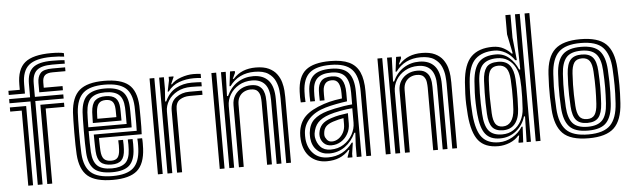

<svg xmlns="http://www.w3.org/2000/svg" viewBox="-50 -999 3945 1197"><g transform="rotate(-5 1922.5 -400.0)"><path d="M144 0V-522H12.5V-548H143.8V-633Q143.8 -702.5 179.6 -732.8Q215.5 -763 298.5 -763Q323.8 -763 344.9 -762.2Q366 -761.5 377.5 -760V-738Q372.5 -738.5 350.5 -738.8Q328.5 -739 298.5 -739Q231.5 -739 202.6 -714.4Q173.8 -689.8 173.8 -633V-548H351.5V-522H174V0ZM84.5 0V-470H12.5V-496H114.5V0ZM203.5 0V-496H351.5V-470H234.5V0ZM12.5 -574V-600H83.8V-633Q83.8 -728.5 133.6 -769.8Q183.5 -811 298.5 -811Q324.2 -811 344.8 -809.2Q365.2 -807.5 377.5 -804V-782Q362.2 -784.5 341.4 -785.8Q320.5 -787 298.5 -787Q199.2 -787 156.5 -751.2Q113.8 -715.5 113.8 -633V-574ZM203.5 -574V-633Q203.5 -671 222.4 -693Q241.2 -715 298.5 -715Q318.2 -715 338 -715Q357.8 -715 377.5 -715V-691Q357.8 -691 338 -691Q318.2 -691 298.5 -691Q263.8 -691 248.8 -677.6Q233.8 -664.2 233.8 -633V-600H351.5V-574Z M613.8 10Q505.8 10 456.9 -31.5Q408 -73 401.8 -168Q400.2 -191.2 399.6 -228.4Q399 -265.5 399.1 -305.8Q399.2 -346 400 -379.8Q400.8 -413.5 401.8 -430Q408.5 -526.5 457.2 -568.2Q506 -610 611.8 -610Q715.8 -610 764.5 -570.4Q813.2 -530.8 817.8 -436Q818 -428.2 818.2 -407.1Q818.5 -386 818.6 -358.8Q818.8 -331.5 818.4 -304.5Q818 -277.5 816.8 -258H549.2Q549.5 -240.2 549.8 -225.4Q550 -210.5 550.5 -198.6Q551 -186.8 551.5 -177.5Q553.8 -141.2 568.2 -125.6Q582.8 -110 613.8 -110Q641 -110 653.6 -125.1Q666.2 -140.2 668 -175Q668.5 -187.5 668.8 -202.4Q669 -217.2 667.8 -233H697.8Q699 -218.5 698.8 -202.4Q698.5 -186.2 698 -173.8Q695.8 -126.8 676 -106.4Q656.2 -86 613.8 -86Q567.8 -86 546.1 -106.8Q524.5 -127.5 521.5 -175.8Q520.8 -189 520.2 -205.8Q519.8 -222.5 519.5 -241.9Q519.2 -261.2 519 -282H787.8Q788.5 -304 788.6 -327.8Q788.8 -351.5 788.6 -373.2Q788.5 -395 788.2 -411.2Q788 -427.5 787.8 -434.5Q783.8 -515.8 743 -550.9Q702.2 -586 611.8 -586Q521.5 -586 479.5 -549.4Q437.5 -512.8 431.8 -428.8Q430.8 -413.5 430 -380.9Q429.2 -348.2 429.1 -308.6Q429 -269 429.6 -231.6Q430.2 -194.2 431.8 -169.8Q437 -87.2 478.8 -50.6Q520.5 -14 613.8 -14Q703 -14 743.4 -50.1Q783.8 -86.2 787.8 -169Q788.2 -179.2 788.5 -190.4Q788.8 -201.5 788.5 -212.5Q788.2 -223.5 787.2 -233H817.2Q818.8 -218.8 818.6 -201.9Q818.5 -185 817.8 -168Q813.2 -72.5 765.9 -31.2Q718.5 10 613.8 10ZM613.8 -38Q533.2 -38 499.6 -70.6Q466 -103.2 461.8 -171.8Q460.2 -196.5 459.6 -233.8Q459 -271 459.1 -310.1Q459.2 -349.2 459.9 -380.8Q460.5 -412.2 461.5 -425.8Q466.8 -502.5 503.8 -532.2Q540.8 -562 611.8 -562Q685.8 -562 720.1 -532.6Q754.5 -503.2 757.8 -433.8Q758.2 -425.5 758.5 -404.9Q758.8 -384.2 758.8 -357.9Q758.8 -331.5 758.2 -306H489Q489 -265.2 489.6 -230.8Q490.2 -196.2 491.5 -174.8Q495.5 -114.2 523.6 -88.1Q551.8 -62 613.8 -62Q667.2 -62 696 -85.2Q724.8 -108.5 727.8 -170.5Q728.5 -185.8 728.6 -201Q728.8 -216.2 727.5 -233H757.5Q758.8 -217.5 758.6 -202.1Q758.5 -186.8 757.8 -169.8Q754.5 -99.5 721 -68.8Q687.5 -38 613.8 -38ZM489.2 -330H728.8Q729 -352 728.9 -372.4Q728.8 -392.8 728.5 -408.8Q728.2 -424.8 727.8 -433Q725.2 -489 698 -513.5Q670.8 -538 611.8 -538Q553.8 -538 524.8 -512.5Q495.8 -487 491.5 -423.8Q490.8 -413 490.1 -386.8Q489.5 -360.5 489.2 -330ZM519.5 -354Q519.8 -363.2 520.1 -378Q520.5 -392.8 520.9 -405.8Q521.2 -418.8 521.5 -422.2Q525 -473 546.9 -493.5Q568.8 -514 611.8 -514Q655 -514 675.4 -494.9Q695.8 -475.8 697.8 -432.5Q698.2 -425 698.4 -412.4Q698.5 -399.8 698.6 -384.6Q698.8 -369.5 698.8 -354ZM549.8 -378H668.8Q668.8 -388.5 668.6 -399.4Q668.5 -410.2 668.4 -418.6Q668.2 -427 668 -429.5Q666.5 -462 653.2 -476Q640 -490 611.8 -490Q582.2 -490 568.1 -473.6Q554 -457.2 551.5 -421Q551.2 -415.5 550.9 -409.2Q550.5 -403 550.2 -395.4Q550 -387.8 549.8 -378Z M955.8 0V-600H985.5L985.8 -528L980.2 -448.5H987Q1011.5 -502.8 1055.9 -527Q1100.2 -551.2 1154.8 -551.2Q1168.8 -551.2 1189.5 -550.5Q1210.2 -549.8 1215.8 -549V-523Q1208.2 -523.8 1186.6 -524.4Q1165 -525 1149 -525Q1099.2 -525 1062.5 -505.1Q1025.8 -485.2 1005.8 -453.4Q985.8 -421.5 985.8 -385.2V0ZM895.8 0V-600H925.8V0ZM1015.8 0V-388Q1015.8 -442.8 1052 -469.4Q1088.2 -496 1135 -496Q1153 -496 1176.2 -496Q1199.5 -496 1215.8 -496V-469.8Q1199.8 -470 1175.5 -469.9Q1151.2 -469.8 1135 -469.8Q1099.5 -469.8 1073.4 -452.9Q1047.2 -436 1047.2 -391.2V0ZM1001.2 -508.5 1015.5 -577.5V-600H1045.2L1045.8 -596L1026.5 -552H1032Q1052.8 -575.8 1092.9 -589.6Q1133 -603.5 1169 -603.5Q1177.5 -603.5 1192.4 -602.9Q1207.2 -602.2 1215.8 -601V-575Q1208.8 -576.2 1195 -576.9Q1181.2 -577.5 1171.2 -577.5Q1121 -577.5 1078.4 -561.9Q1035.8 -546.2 1008 -508.5Z M1698.8 0V-405.8Q1698.8 -424.2 1696 -453.9Q1693.2 -483.5 1680.2 -513.5Q1667.2 -543.5 1636.8 -564Q1606.2 -584.5 1550.8 -584.5Q1501.2 -584.5 1461.9 -565.4Q1422.5 -546.2 1395 -508.5H1388.2L1399.5 -600H1429.2L1429.8 -589L1412.5 -552H1419Q1446.5 -582.5 1481.5 -596.5Q1516.5 -610.5 1560.5 -610.5Q1611 -610.5 1642.8 -595.1Q1674.5 -579.8 1692.2 -555.4Q1710 -531 1717.6 -503.6Q1725.2 -476.2 1726.9 -451.8Q1728.5 -427.2 1728.5 -411.8V0ZM1282.8 0V-600H1312.8V0ZM1402.8 0V-388Q1402.8 -423.8 1419.1 -449.5Q1435.5 -475.2 1462.8 -489.1Q1490 -503 1522.5 -503Q1555 -503 1572.9 -490.6Q1590.8 -478.2 1598.4 -460.1Q1606 -442 1607.6 -423.8Q1609.2 -405.5 1609.2 -393.8V0H1579.2V-392Q1579.2 -406.5 1576.8 -426.5Q1574.2 -446.5 1561.5 -461.6Q1548.8 -476.8 1518 -476.8Q1496.5 -476.8 1477.4 -467.4Q1458.2 -458 1446.5 -439.1Q1434.8 -420.2 1434.5 -391.2L1432.8 0ZM1342.8 0V-600H1372.5L1367.2 -448.5H1374Q1398.5 -502.2 1442.5 -530.4Q1486.5 -558.5 1541.5 -558Q1603 -557.5 1635.9 -520Q1668.8 -482.5 1668.8 -403.8V0H1638.8V-399.8Q1638.8 -467.8 1611.4 -499.9Q1584 -532 1530.2 -532Q1484.2 -532 1448.6 -511.4Q1413 -490.8 1392.9 -457.4Q1372.8 -424 1372.8 -385.2V0Z M2200 0V-404Q2200 -500.5 2160 -543.2Q2120 -586 2027 -586Q1936.8 -586 1895.5 -550.6Q1854.2 -515.2 1851 -434.8Q1850.5 -419.5 1850.4 -402.8Q1850.2 -386 1851.8 -369.2H1822Q1820.5 -387 1820.4 -401.4Q1820.2 -415.8 1821 -436Q1824.8 -530.2 1873.4 -570.1Q1922 -610 2027 -610Q2099.8 -610 2144.4 -589.1Q2189 -568.2 2209.5 -523Q2230 -477.8 2230 -404V0ZM1982.5 -60Q2028.8 -60 2063.9 -82.6Q2099 -105.2 2118.9 -140.8Q2138.8 -176.2 2138.8 -214.8V-305Q2105.5 -303 2063 -295Q2020.5 -287 1993.5 -278Q1944.8 -261.8 1921.1 -236.2Q1897.5 -210.8 1891 -168.2Q1890.2 -163.5 1890.4 -155.9Q1890.5 -148.2 1891 -144.8Q1896.8 -108.5 1919.2 -84.2Q1941.8 -60 1982.5 -60ZM1990.2 -86Q1959.8 -86 1941.8 -104.5Q1923.8 -123 1921 -147.2Q1920.2 -154.2 1920.4 -159.1Q1920.5 -164 1921 -168Q1925.2 -200.5 1944.1 -221.2Q1963 -242 2002.8 -255Q2030 -264 2054.1 -268.6Q2078.2 -273.2 2108.8 -277V-212Q2108.8 -176.5 2092.6 -147.9Q2076.5 -119.2 2049.6 -102.6Q2022.8 -86 1990.2 -86ZM1994.8 -109.5Q2016.5 -109.5 2035.6 -122.5Q2054.8 -135.5 2066.8 -158Q2078.8 -180.5 2078.8 -209.2V-248.5Q2063.2 -246 2046.5 -241.9Q2029.8 -237.8 2012 -232Q1981.8 -222 1967.5 -206.8Q1953.2 -191.5 1951 -166.2Q1950.2 -159.2 1950.5 -155.8Q1950.8 -152.2 1951 -149.5Q1952.8 -137.5 1964 -123.5Q1975.2 -109.5 1994.8 -109.5ZM1952.2 10.5Q1889.8 10.5 1848.9 -27.5Q1808 -65.5 1801.5 -137Q1800.5 -148.5 1800.5 -159.2Q1800.5 -170 1801.5 -180Q1808 -243.5 1846.5 -281.9Q1885 -320.2 1964.8 -346.8Q1983.2 -353 2000 -357.2Q2016.8 -361.5 2035.9 -364.9Q2055 -368.2 2080 -371.5V-404.2Q2080 -444.8 2067.9 -467.4Q2055.8 -490 2027 -490Q1998.2 -490 1985.1 -473.4Q1972 -456.8 1970.8 -429.5Q1970.5 -424.2 1970.2 -406Q1970 -387.8 1970.8 -369.2H1941Q1940 -391.5 1940.4 -406.9Q1940.8 -422.2 1941 -432.8Q1942.5 -470.2 1962.1 -492.1Q1981.8 -514 2027 -514Q2071.8 -514 2090.9 -486.4Q2110 -458.8 2110 -404.2V-350.8Q2076.8 -346.5 2040.9 -339.6Q2005 -332.8 1974.5 -324Q1908.2 -305 1871.5 -266.5Q1834.8 -228 1831.2 -177.2Q1830.8 -169.8 1830.6 -158.8Q1830.5 -147.8 1831.2 -139.8Q1836.2 -83.2 1870.5 -48Q1904.8 -12.8 1962 -12.8Q2011.5 -12.8 2050.4 -33.2Q2089.2 -53.8 2116.8 -91.5H2123.5L2113.2 -22.5V0H2083.5L2083 -4L2098.2 -48H2092.8Q2065.5 -17.8 2030.9 -3.6Q1996.2 10.5 1952.2 10.5ZM2140 0.2V-72L2144.5 -151.5H2137.8Q2113.5 -98 2070.1 -67.1Q2026.8 -36.2 1971.2 -36.5Q1926 -36.8 1895.8 -65.1Q1865.5 -93.5 1861.2 -142.2Q1860.8 -148.5 1860.8 -158.6Q1860.8 -168.8 1861.2 -174.5Q1866.5 -227.5 1896.6 -256Q1926.8 -284.5 1984 -301Q2002.5 -306.5 2030.2 -312.4Q2058 -318.2 2087.4 -322.9Q2116.8 -327.5 2140 -329V-404Q2140 -472.8 2114 -505.4Q2088 -538 2027 -538Q1969.8 -538 1941.5 -513.2Q1913.2 -488.5 1911 -433.5Q1910.5 -419 1910.2 -403Q1910 -387 1911.2 -369.2H1881.5Q1880.2 -388.5 1880.4 -404.4Q1880.5 -420.2 1881 -434Q1883.8 -501.2 1918.1 -531.6Q1952.5 -562 2027 -562Q2104 -562 2137 -524.2Q2170 -486.5 2170 -404V0.2Z M2738 0V-405.8Q2738 -424.2 2735.2 -453.9Q2732.5 -483.5 2719.5 -513.5Q2706.5 -543.5 2676 -564Q2645.5 -584.5 2590 -584.5Q2540.5 -584.5 2501.1 -565.4Q2461.8 -546.2 2434.2 -508.5H2427.5L2438.8 -600H2468.5L2469 -589L2451.8 -552H2458.2Q2485.8 -582.5 2520.8 -596.5Q2555.8 -610.5 2599.8 -610.5Q2650.2 -610.5 2682 -595.1Q2713.8 -579.8 2731.5 -555.4Q2749.2 -531 2756.9 -503.6Q2764.5 -476.2 2766.1 -451.8Q2767.8 -427.2 2767.8 -411.8V0ZM2322 0V-600H2352V0ZM2442 0V-388Q2442 -423.8 2458.4 -449.5Q2474.8 -475.2 2502 -489.1Q2529.2 -503 2561.8 -503Q2594.2 -503 2612.1 -490.6Q2630 -478.2 2637.6 -460.1Q2645.2 -442 2646.9 -423.8Q2648.5 -405.5 2648.5 -393.8V0H2618.5V-392Q2618.5 -406.5 2616 -426.5Q2613.5 -446.5 2600.8 -461.6Q2588 -476.8 2557.2 -476.8Q2535.8 -476.8 2516.6 -467.4Q2497.5 -458 2485.8 -439.1Q2474 -420.2 2473.8 -391.2L2472 0ZM2382 0V-600H2411.8L2406.5 -448.5H2413.2Q2437.8 -502.2 2481.8 -530.4Q2525.8 -558.5 2580.8 -558Q2642.2 -557.5 2675.1 -520Q2708 -482.5 2708 -403.8V0H2678V-399.8Q2678 -467.8 2650.6 -499.9Q2623.2 -532 2569.5 -532Q2523.5 -532 2487.9 -511.4Q2452.2 -490.8 2432.1 -457.4Q2412 -424 2412 -385.2V0Z M3290.2 0H3260.2V-800H3290.2ZM3230.2 0H3203.2L3207.2 -160.5L3200.5 -160.8Q3185 -107.2 3141.9 -72.2Q3098.8 -37.2 3040.8 -37.2Q2979.5 -37.2 2949.6 -74.9Q2919.8 -112.5 2912 -199.2Q2909 -235 2908 -268.4Q2907 -301.8 2908.1 -335.5Q2909.2 -369.2 2912.2 -406.5Q2919 -489.2 2953.4 -525.2Q2987.8 -561.2 3059.8 -561.2Q3106.8 -561.2 3141.6 -531.5Q3176.5 -501.8 3196.2 -454.5H3203.2L3200.2 -603V-800H3230.2ZM3056.5 -61Q3096.5 -61 3127 -80.9Q3157.5 -100.8 3175.8 -134.5Q3194 -168.2 3196.5 -210Q3199 -249.5 3199.9 -283.1Q3200.8 -316.8 3200.1 -345Q3199.5 -373.2 3197.5 -396.2Q3194 -437.8 3177.1 -469.5Q3160.2 -501.2 3131.9 -519.1Q3103.5 -537 3065 -537Q3005.8 -537 2976.1 -507.6Q2946.5 -478.2 2942.2 -405Q2939.8 -361.5 2939.2 -328Q2938.8 -294.5 2939.6 -264.1Q2940.5 -233.8 2942.2 -199.5Q2946.2 -125.2 2972.6 -93.1Q2999 -61 3056.5 -61ZM3064.2 -86.2Q3017.5 -86.2 2996.2 -112.5Q2975 -138.8 2972 -199Q2970.2 -234.8 2969.6 -265.6Q2969 -296.5 2969.6 -329.4Q2970.2 -362.2 2972 -403.5Q2974.5 -458.8 2995 -486.5Q3015.5 -514.2 3069.2 -514.2Q3118.5 -514.2 3141.9 -484Q3165.2 -453.8 3168.5 -397Q3170.2 -368.8 3170.8 -338.1Q3171.2 -307.5 3170.6 -275.2Q3170 -243 3168.2 -210Q3165 -150.2 3138.2 -118.2Q3111.5 -86.2 3064.2 -86.2ZM3064.2 -110Q3096.8 -110 3116 -135.9Q3135.2 -161.8 3138.5 -210Q3140.2 -235.5 3140.9 -267.4Q3141.5 -299.2 3141 -332.8Q3140.5 -366.2 3138.5 -397Q3135.5 -447 3118.4 -468.5Q3101.2 -490 3069.2 -490Q3036.8 -490 3020.8 -471Q3004.8 -452 3002 -405Q2998.5 -340.8 2999 -295.4Q2999.5 -250 3002 -198.5Q3004.5 -151.2 3018.9 -130.6Q3033.2 -110 3064.2 -110ZM3025.5 10Q2942 10 2902.1 -38.9Q2862.2 -87.8 2852.5 -199Q2849.5 -234.5 2848.4 -266.8Q2847.2 -299 2848.4 -332.5Q2849.5 -366 2852.5 -405.2Q2861.5 -516.8 2908.8 -563.4Q2956 -610 3043.2 -610Q3082.8 -610 3112 -594Q3141.2 -578 3157.8 -558H3165L3140.2 -679.8V-800H3172.2V-656L3187 -514.2L3177.2 -514.5Q3154.5 -548.8 3120.9 -567.2Q3087.2 -585.8 3052.2 -585.8Q2975.8 -585.8 2933 -546Q2890.2 -506.2 2882.2 -405Q2879.2 -367 2878.4 -331.9Q2877.5 -296.8 2878.5 -263.9Q2879.5 -231 2882.2 -199.2Q2891 -99.2 2926 -56.5Q2961 -13.8 3032.2 -13.8Q3075.5 -13.8 3116.4 -37.1Q3157.2 -60.5 3180 -98.2H3186.8L3181.8 0H3153.2V-9.2L3160.5 -44.8H3154.5Q3132.2 -18.2 3096.8 -4.1Q3061.2 10 3025.5 10Z M3591.8 10Q3477.8 10 3429.8 -38.6Q3381.8 -87.2 3375.8 -191Q3373.5 -231.5 3372.6 -266.4Q3371.8 -301.2 3372.6 -335.9Q3373.5 -370.5 3375.8 -410Q3382.2 -517 3432.4 -563.5Q3482.5 -610 3591.8 -610Q3702.5 -610 3751.6 -562.9Q3800.8 -515.8 3806.8 -410Q3810 -354.5 3810.4 -304.1Q3810.8 -253.8 3806.8 -191Q3800 -84 3750.5 -37Q3701 10 3591.8 10ZM3591.8 -14Q3687.8 -14 3729.4 -56.9Q3771 -99.8 3776.8 -192.8Q3780.8 -257.5 3780.4 -304.8Q3780 -352 3776.8 -408.2Q3771.5 -499.5 3730.6 -542.8Q3689.8 -586 3591.8 -586Q3496.8 -586 3454.1 -544.2Q3411.5 -502.5 3405.8 -408.2Q3403 -363.5 3402.4 -329.2Q3401.8 -295 3402.8 -263Q3403.8 -231 3405.8 -192.5Q3411 -100 3452.6 -57Q3494.2 -14 3591.8 -14ZM3591.8 -38Q3509.2 -38 3474.8 -76.1Q3440.2 -114.2 3435.5 -195.5Q3433.2 -235 3432.5 -268.8Q3431.8 -302.5 3432.6 -335.8Q3433.5 -369 3435.8 -406.5Q3440.8 -489.8 3476.9 -525.9Q3513 -562 3591.8 -562Q3673.2 -562 3707.6 -524.5Q3742 -487 3746.8 -407Q3749.2 -363.5 3750 -330.1Q3750.8 -296.8 3750 -265.1Q3749.2 -233.5 3746.8 -194.5Q3741.8 -114.8 3707.6 -76.4Q3673.5 -38 3591.8 -38ZM3591.8 -62Q3654.8 -62 3683.6 -93.4Q3712.5 -124.8 3717 -197.8Q3720.2 -249 3720.4 -296.9Q3720.5 -344.8 3717 -403.8Q3713 -476 3684.1 -507Q3655.2 -538 3591.8 -538Q3525.5 -538 3497.6 -505.2Q3469.8 -472.5 3465.5 -403.5Q3463.5 -371.2 3462.6 -339Q3461.8 -306.8 3462.5 -271.9Q3463.2 -237 3465.5 -196.5Q3469.8 -125.8 3498.2 -93.9Q3526.8 -62 3591.8 -62ZM3591.8 -86Q3543.5 -86 3521.2 -112Q3499 -138 3495.5 -197.8Q3493.5 -235.2 3492.6 -268.4Q3491.8 -301.5 3492.5 -334.2Q3493.2 -367 3495.5 -402.5Q3499.2 -462.8 3521.8 -488.4Q3544.2 -514 3591.8 -514Q3639.5 -514 3661.6 -488.2Q3683.8 -462.5 3687 -403Q3690.5 -344.5 3690.4 -297.5Q3690.2 -250.5 3687 -198.5Q3683.2 -139 3661.5 -112.5Q3639.8 -86 3591.8 -86ZM3591.8 -110Q3624.2 -110 3639.1 -131.2Q3654 -152.5 3657 -200.2Q3659.8 -245.2 3660.2 -291.6Q3660.8 -338 3657 -401.5Q3654.5 -448 3639.5 -469Q3624.5 -490 3591.8 -490Q3557 -490 3542.6 -467.8Q3528.2 -445.5 3525.5 -400.8Q3523.2 -362.8 3522.5 -331.2Q3521.8 -299.8 3522.6 -268.5Q3523.5 -237.2 3525.5 -199.5Q3528.2 -153.5 3543 -131.8Q3557.8 -110 3591.8 -110Z"/></g></svg>

Font: Big Shoulders Inline Text Thin Black
Style: Regular
Weight: 900
Version: Version 2.002